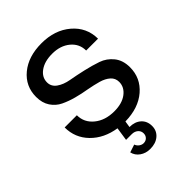

<svg xmlns="http://www.w3.org/2000/svg" viewBox="-279 -866 1269 1269"><g transform="rotate(-45 355.5 -231.5)"><path d="M344 114H291L305 20Q196 3 129 -65.5Q62 -134 62 -231H176Q176 -163 230.5 -118.5Q285 -74 370 -74Q443 -74 486.5 -107Q530 -140 530 -189Q530 -224 504.5 -246.5Q479 -269 438.5 -280.5Q398 -292 349 -301Q300 -309 251.5 -322Q203 -335 162.5 -354.5Q122 -374 96.5 -412.5Q71 -451 71 -507Q71 -607 147.5 -670Q224 -733 347 -733Q471 -733 551.5 -664.5Q632 -596 633 -490H522Q522 -553 473 -593.5Q424 -634 348 -634Q277 -634 233.5 -603Q190 -572 190 -524Q190 -485 224 -461Q258 -437 309 -428Q360 -419 419.5 -405.5Q479 -392 530 -374.5Q581 -357 615 -314.5Q649 -272 649 -207Q649 -107 573.5 -42Q498 23 374 25L367 70Q417 70 447.5 97.5Q478 125 478 171Q478 215 446 242.5Q414 270 362 270Q321 270 290.5 248.5Q260 227 252 192L307 174Q313 191 327.5 201.5Q342 212 358 212Q378 212 391 199Q404 186 404 166Q404 143 387 128.5Q370 114 344 114Z"/></g></svg>

Font: Metropolitano Medium
Style: Regular
Weight: 500
Designer: Fonts by Alex Slobzheninov & Chris M. Simpson / Changes by Cristiano Sobral
Foundry: Fonts by Alex Slobzheninov & Chris M. Simpson / Changes by Cristiano Sobral
Version: Version 1.00;August 30, 2020;FontCreator 13.0.0.2681 64-bit